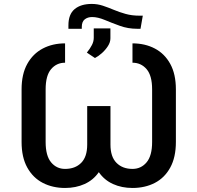

<svg xmlns="http://www.w3.org/2000/svg" viewBox="-20 -928 985 958"><path d="M641 9.9Q587.4 9.9 543.9 -9.8Q500.4 -29.5 473 -68.9Q445.7 -29.5 402 -9.8Q358.3 9.9 304.7 9.9Q242.9 9.9 193.7 -15.4Q144.5 -40.8 116.1 -92Q87.7 -143.1 87.7 -219.5V-482.2Q87.7 -558.2 116.1 -609.2Q144.5 -660.2 193.5 -685.9Q242.5 -711.6 304.7 -711.6V-615.1Q262.1 -615.1 234.9 -582.9Q207.7 -550.8 207.7 -482.2V-219.5Q207.7 -150.6 235.1 -117.9Q262.4 -85.2 304.7 -85.2Q355.1 -85.2 385.1 -115.4Q415.1 -145.6 415.1 -206.3V-398.8H531.2V-206.3Q531.2 -145.6 561.3 -115.4Q591.3 -85.2 641 -85.2Q683.9 -85.2 711.5 -118.1Q739 -150.9 739 -219.5V-482.2Q739 -550.8 711.5 -582.9Q683.9 -615.1 641 -615.1V-711.6Q703.5 -711.6 752.5 -685.9Q801.5 -660.2 829.5 -609.2Q857.6 -558.2 857.6 -482.2V-219.5Q857.6 -143.1 829.5 -92Q801.5 -40.8 752.5 -15.4Q703.5 9.9 641 9.9ZM681.1 -784.4H664.1Q618.6 -784.4 577.9 -799.2Q537.3 -813.9 502.5 -828.5Q467.7 -843 439.6 -843Q417.3 -843 402.7 -831.3Q388.1 -819.6 388.1 -793.3V-784.4H321.4V-801.8Q321.4 -856.9 352.5 -882.6Q383.5 -908.4 437.9 -908.4Q466.6 -908.4 493.3 -899.5Q519.9 -890.6 547.4 -879.1Q574.9 -867.5 606.4 -858.7Q637.8 -849.8 676.5 -849.8H692.5ZM453.8 -638.5 413.4 -665.5Q429.7 -685.7 438.7 -703.5Q447.8 -721.2 447.8 -739.3V-786.2H530.9V-736.5Q530.9 -717.3 518.5 -698Q506 -678.6 488.3 -662.8Q470.5 -647 453.8 -638.5Z"/></svg>

Font: Linik Sans Medium
Style: Regular
Weight: 500
Designer: Rasmus Andersson (font), Cristiano Sobral (main changes)
Foundry: rsms
Version: Version 3.018;June 1, 2022;FontCreator 14.0.0.2814 64-bit; t